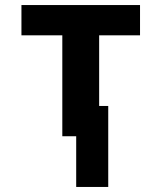

<svg xmlns="http://www.w3.org/2000/svg" viewBox="-20 -540 640 761"><path d="M282 201V0H227V-400H65V-520H535V-400H373V-120H409V201Z"/></svg>

Font: Iosevka SS04 Heavy Extended
Style: Regular
Weight: 900
Width: 7
Monospace: yes
Designer: Belleve Invis
Foundry: Belleve Invis
Version: Version 19.0.0; ttfautohint (v1.8.4)